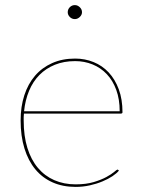

<svg xmlns="http://www.w3.org/2000/svg" viewBox="-20 -728 556 754"><path d="M61 0ZM275 -498Q313.5 -498 347.5 -484.2Q381.5 -470.5 406.8 -443.5Q432 -416.5 446.5 -377.2Q461 -338 461 -287Q461 -284.5 459.2 -283.2Q457.5 -282 455 -282H74Q73 -275 73 -268.5Q73 -262 73 -255Q73 -194 87.5 -147.2Q102 -100.5 128.8 -68.8Q155.5 -37 193.2 -20.5Q231 -4 277 -4Q318 -4 348 -13Q378 -22 398 -33Q418 -44 428.5 -53Q439 -62 441 -62Q443 -62 445 -60L447 -58Q438.5 -47.5 421.8 -36.2Q405 -25 382.2 -15.5Q359.5 -6 332.5 0Q305.5 6 277 6Q226.5 6 186.5 -11.8Q146.5 -29.5 118.8 -63Q91 -96.5 76 -145Q61 -193.5 61 -255Q61 -309 75.5 -353.8Q90 -398.5 117.5 -430.5Q145 -462.5 184.8 -480.2Q224.5 -498 275 -498ZM275 -488Q231 -488 195.8 -473.8Q160.5 -459.5 135 -433.8Q109.5 -408 94.2 -371.5Q79 -335 74.5 -291H450Q450 -338.5 436.5 -375.2Q423 -412 399.2 -437Q375.5 -462 343.5 -475Q311.5 -488 275 -488ZM302 -680Q302 -669.5 293.2 -661.2Q284.5 -653 274 -653Q262.5 -653 254.2 -661.2Q246 -669.5 246 -680Q246 -691.5 254.2 -699.8Q262.5 -708 274 -708Q284.5 -708 293.2 -699.8Q302 -691.5 302 -680Z"/></svg>

Font: Lato Hairline
Style: Regular
Weight: 100
Designer: Lukasz Dziedzic
Foundry: tyPoland Lukasz Dziedzic
Version: Version 2.007; 2014-02-27